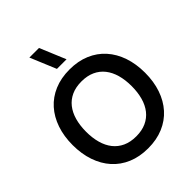

<svg xmlns="http://www.w3.org/2000/svg" viewBox="-271 -1129 1292 1292"><g transform="rotate(-45 374.5 -483.0)"><path d="M317.9 -797.5 240.8 -982.5H332.2L409.4 -797.5ZM374.7 15Q455.6 15 519.6 -12.1Q583.7 -39.2 627.9 -88.8Q672.2 -138.2 695.8 -207.2Q719.3 -276.2 719.3 -360Q719.3 -443.8 695.8 -512.8Q672.2 -581.8 627.9 -631.2Q583.7 -680.8 519.6 -707.9Q455.6 -735 374.7 -735Q293.8 -735 229.7 -707.9Q165.7 -680.8 121.4 -631.2Q77.2 -581.8 53.6 -512.8Q30 -443.8 30 -360Q30 -276.2 53.6 -207.2Q77.2 -138.2 121.4 -88.8Q165.7 -39.2 229.7 -12.1Q293.8 15 374.7 15ZM374.7 -98.7Q320.2 -98.7 279.4 -117.3Q238.6 -136 211.5 -170.2Q184.4 -204.5 170.9 -252.8Q157.4 -301.2 157.5 -360Q157.7 -419.2 171.2 -467.4Q184.8 -515.5 211.8 -549.8Q238.8 -584 279.5 -602.7Q320.2 -621.3 374.7 -621.3Q429.2 -621.3 469.9 -602.7Q510.7 -584 537.7 -549.8Q564.8 -515.5 578.3 -467.4Q591.8 -419.2 591.8 -360Q591.8 -301.2 578.3 -252.8Q564.8 -204.5 537.7 -170.2Q510.7 -136 469.9 -117.3Q429.2 -98.7 374.7 -98.7Z"/></g></svg>

Font: Vela Sans GX ExtLt
Style: Regular
Weight: 200
Designer: Principal design: Mikhail Sharanda - project Manrope.
Design modification: Ravid Balaliev
Foundry: Mikhail Sharanda
Version: Version 1.001